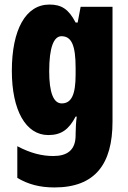

<svg xmlns="http://www.w3.org/2000/svg" viewBox="-20 -583 564 843"><path d="M197 -563C93 -563 32 -453 32 -272C32 -99 93 10 192 10C249 10 282 -14 312 -71H317C314 -51 312 -17 312 5V11C312 78 273 102 214 102C165 102 115 90 56 59V198C103 226 154 240 219 240C398 240 474 137 474 -49V-553H334L321 -484H312C281 -544 249 -563 197 -563ZM250 -424C294 -424 312 -384 312 -285V-256C312 -168 294 -129 251 -129C215 -129 196 -176 196 -270C196 -375 216 -424 250 -424Z"/></svg>

Font: Noto Sans Ethiopic ExtraCondensed Black
Style: Regular
Weight: 900
Width: 2
Designer: Monotype Design Team
Foundry: Monotype Imaging Inc.
Version: Version 2.102